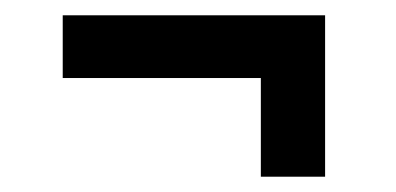

<svg xmlns="http://www.w3.org/2000/svg" viewBox="-20 -468 518 251"><path d="M321 -237V-366H62V-448H405V-237Z"/></svg>

Font: Archivo ExtraCondensed Medium
Style: Regular
Weight: 500
Width: 2
Designer: Hector Gatti
Foundry: Omnibus-Type
Version: Version 2.001